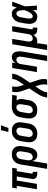

<svg xmlns="http://www.w3.org/2000/svg" viewBox="1494 -2291 1012 4040"><g transform="rotate(-90 2000.0 -271.0)"><path d="M404 8H368Q351 8 335 5.5Q319 3 304.5 -3Q290 -9 278.5 -19.5Q267 -30 260 -44.5Q253 -59 252.5 -75.5Q252 -92 255 -108L307 -424H221L151 0H39L109 -424H55L71 -520H489L473 -424H419L367 -108Q366 -104 367 -100Q368 -96 370.5 -93Q373 -90 376.5 -89Q380 -88 384 -88H404Z M467 215 559 -342Q563 -367 571.5 -391.5Q580 -416 594 -438Q608 -460 628.5 -478Q649 -496 672.5 -507.5Q696 -519 721 -523.5Q746 -528 771 -528Q800 -528 828.5 -522Q857 -516 880 -501Q903 -486 918.5 -463Q934 -440 941 -413Q948 -386 947.5 -356.5Q947 -327 942 -298L922 -178Q919 -156 913 -134.5Q907 -113 898 -92.5Q889 -72 875 -53Q861 -34 843 -20Q825 -6 802.5 1Q780 8 759 8Q734 8 711 0.5Q688 -7 671.5 -23Q655 -39 645.5 -61Q636 -83 633 -106L580 215ZM710 -88Q729 -88 748.5 -96.5Q768 -105 781.5 -120.5Q795 -136 802 -155Q809 -174 812 -193L832 -313Q834 -327 835 -340.5Q836 -354 835 -367Q834 -380 829.5 -392Q825 -404 817 -413.5Q809 -423 796.5 -427.5Q784 -432 771 -432Q752 -432 732.5 -423.5Q713 -415 699.5 -399.5Q686 -384 679.5 -365Q673 -346 670 -327L652 -220Q650 -206 648.5 -191.5Q647 -177 647.5 -163Q648 -149 652 -135.5Q656 -122 663.5 -111Q671 -100 683.5 -94Q696 -88 710 -88Z M1206 8Q1176 8 1147.5 2Q1119 -4 1095.5 -19Q1072 -34 1056.5 -56.5Q1041 -79 1033.5 -106.5Q1026 -134 1026.5 -163.5Q1027 -193 1031 -222L1051 -342Q1055 -367 1064 -392Q1073 -417 1087.5 -439Q1102 -461 1123 -479Q1144 -497 1168 -508Q1192 -519 1217 -523.5Q1242 -528 1267 -528Q1297 -528 1325.5 -522Q1354 -516 1377.5 -501Q1401 -486 1417 -463.5Q1433 -441 1440.5 -413.5Q1448 -386 1447.5 -356.5Q1447 -327 1442 -298L1422 -178Q1418 -153 1409.5 -128Q1401 -103 1386 -81Q1371 -59 1350.5 -41Q1330 -23 1306 -12Q1282 -1 1256.5 3.5Q1231 8 1206 8ZM1206 -88Q1225 -88 1245 -96Q1265 -104 1279.5 -119.5Q1294 -135 1301.5 -154.5Q1309 -174 1312 -193L1332 -313Q1334 -327 1335 -340.5Q1336 -354 1334.5 -367.5Q1333 -381 1328.5 -393Q1324 -405 1315 -414Q1306 -423 1293.5 -427.5Q1281 -432 1267 -432Q1248 -432 1228.5 -424Q1209 -416 1194 -400.5Q1179 -385 1172 -365.5Q1165 -346 1162 -327L1142 -207Q1140 -193 1138.5 -179.5Q1137 -166 1139 -152.5Q1141 -139 1145.5 -127Q1150 -115 1159 -106Q1168 -97 1180 -92.5Q1192 -88 1206 -88ZM1244 -600 1282 -757H1384L1327 -600Z M1702 8Q1673 8 1644.5 2Q1616 -4 1593 -19Q1570 -34 1555 -57Q1540 -80 1533 -107Q1526 -134 1526.5 -163.5Q1527 -193 1531 -222L1551 -342Q1555 -367 1563.5 -391Q1572 -415 1587 -437Q1602 -459 1622.5 -476.5Q1643 -494 1666.5 -505Q1690 -516 1715 -522Q1740 -528 1765 -528H1781L2023 -520L2007 -424L1904 -427Q1915 -415 1922.5 -400Q1930 -385 1934 -368.5Q1938 -352 1937.5 -334Q1937 -316 1934 -298L1914 -178Q1910 -153 1902 -128.5Q1894 -104 1880 -82Q1866 -60 1845.5 -42Q1825 -24 1801.5 -12.5Q1778 -1 1752.5 3.5Q1727 8 1702 8ZM1702 -88Q1721 -88 1740.5 -96.5Q1760 -105 1773.5 -120.5Q1787 -136 1794 -155Q1801 -174 1804 -193L1824 -313Q1827 -333 1827.5 -352Q1828 -371 1822.5 -388.5Q1817 -406 1803.5 -418.5Q1790 -431 1771 -432H1759Q1741 -432 1722.5 -422.5Q1704 -413 1691 -397.5Q1678 -382 1671.5 -363.5Q1665 -345 1662 -327L1642 -207Q1640 -193 1638.5 -179.5Q1637 -166 1638.5 -153Q1640 -140 1644.5 -128Q1649 -116 1657 -106.5Q1665 -97 1677 -92.5Q1689 -88 1702 -88Z M1967 215 1973 178Q1978 152 1987.5 126.5Q1997 101 2009.5 76Q2022 51 2036 27Q2050 3 2066 -21L2159 -159L2112 -296Q2104 -318 2097.5 -340.5Q2091 -363 2086.5 -386.5Q2082 -410 2080.5 -434Q2079 -458 2083 -483L2089 -520H2202L2196 -483Q2192 -463 2193.5 -442.5Q2195 -422 2198 -402.5Q2201 -383 2206 -364Q2211 -345 2217 -327L2236 -273L2280 -338Q2291 -355 2302.5 -372.5Q2314 -390 2323.5 -408Q2333 -426 2341 -445Q2349 -464 2352 -483L2358 -520H2471L2465 -483Q2460 -457 2450.5 -431.5Q2441 -406 2428.5 -381Q2416 -356 2402 -332Q2388 -308 2372 -284L2279 -146L2326 -9Q2334 13 2340.5 35.5Q2347 58 2351.5 81.5Q2356 105 2357.5 129Q2359 153 2355 178L2349 215H2236L2242 178Q2246 158 2244.5 137.5Q2243 117 2240 97.5Q2237 78 2232 59Q2227 40 2221 22L2202 -32L2158 33Q2146 50 2135 67.5Q2124 85 2114.5 103Q2105 121 2097 140Q2089 159 2086 178L2080 215Z M2736 215 2824 -313Q2826 -326 2827 -339.5Q2828 -353 2827 -366Q2826 -379 2822 -391Q2818 -403 2811 -412.5Q2804 -422 2792 -427Q2780 -432 2767 -432Q2749 -432 2731.5 -425.5Q2714 -419 2701.5 -405.5Q2689 -392 2682 -375Q2675 -358 2672 -340L2616 0H2503L2589 -520H2702L2689 -445Q2698 -463 2711 -478.5Q2724 -494 2741 -505.5Q2758 -517 2777 -522.5Q2796 -528 2815 -528Q2841 -528 2865 -519Q2889 -510 2904.5 -492Q2920 -474 2928 -450Q2936 -426 2939 -401Q2942 -376 2940 -350Q2938 -324 2934 -298L2849 215Z M2967 215 3089 -520H3202L3150 -207Q3148 -194 3146.5 -180.5Q3145 -167 3146 -154Q3147 -141 3151 -129Q3155 -117 3162.5 -107.5Q3170 -98 3181.5 -93Q3193 -88 3206 -88Q3224 -88 3241.5 -94.5Q3259 -101 3272 -114.5Q3285 -128 3292 -145Q3299 -162 3302 -180L3358 -520H3471L3403 -108Q3402 -104 3402.5 -100Q3403 -96 3405.5 -93Q3408 -90 3411.5 -89Q3415 -88 3419 -88H3439V8H3403Q3382 8 3361.5 4Q3341 0 3324.5 -11.5Q3308 -23 3297.5 -41Q3287 -59 3287 -80Q3278 -62 3265 -45.5Q3252 -29 3234.5 -16.5Q3217 -4 3197 2Q3177 8 3158 8Q3145 8 3133 6Q3121 4 3110 0Q3108 27 3105 54Q3102 81 3098 107L3080 215Z M3675 8Q3647 8 3620.5 1Q3594 -6 3573.5 -22Q3553 -38 3540.5 -61.5Q3528 -85 3522.5 -111.5Q3517 -138 3518 -166Q3519 -194 3523 -222L3543 -342Q3547 -366 3554.5 -389Q3562 -412 3574 -434Q3586 -456 3604 -474.5Q3622 -493 3643.5 -505.5Q3665 -518 3689 -523Q3713 -528 3737 -528Q3760 -528 3781 -519.5Q3802 -511 3817 -496Q3832 -481 3842 -461.5Q3852 -442 3858 -421Q3867 -446 3875 -470.5Q3883 -495 3891 -520H3985Q3960 -452 3936 -384.5Q3912 -317 3886 -250Q3891 -187 3894 -124.5Q3897 -62 3901 0H3807Q3807 -21 3807 -42.5Q3807 -64 3808 -85Q3796 -67 3782.5 -50.5Q3769 -34 3752 -20.5Q3735 -7 3715 0.5Q3695 8 3675 8ZM3675 -88Q3694 -88 3711 -99.5Q3728 -111 3740 -127Q3752 -143 3761.5 -160.5Q3771 -178 3779 -195.5Q3787 -213 3794.5 -231Q3802 -249 3808 -267Q3808 -284 3806.5 -300.5Q3805 -317 3803 -333.5Q3801 -350 3797 -366Q3793 -382 3786.5 -396.5Q3780 -411 3767 -421.5Q3754 -432 3737 -432Q3725 -432 3713.5 -427.5Q3702 -423 3693 -414.5Q3684 -406 3677 -395Q3670 -384 3665.5 -373Q3661 -362 3658.5 -350Q3656 -338 3654 -327L3634 -207Q3632 -194 3630.5 -182Q3629 -170 3629.5 -157.5Q3630 -145 3631.5 -133.5Q3633 -122 3638 -111.5Q3643 -101 3653 -94.5Q3663 -88 3675 -88Z"/></g></svg>

Font: Iosevka Term Curly
Style: Bold Italic
Weight: 700
Italic angle: -9°
Designer: Belleve Invis
Foundry: Belleve Invis
Version: Version 32.3.0